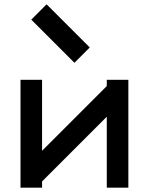

<svg xmlns="http://www.w3.org/2000/svg" viewBox="-20 -870 690 890"><path d="M175 0H75V-500H175V-171L475 -471V-500H575V0H475V-329L175 -29ZM325 -579 125 -779 196 -850 396 -650Z"/></svg>

Font: Monoikos Medium
Style: Regular
Weight: 500
Designer: Brian Krent
Version: Version 0.088